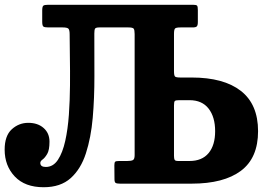

<svg xmlns="http://www.w3.org/2000/svg" viewBox="-22 -770 1118 805"><path d="M-2.5 -142.5Q-2.5 -200.5 27.2 -227.8Q57 -255 96.5 -255Q136.5 -255 161 -233.2Q185.5 -211.5 185.5 -176Q185.5 -141 176 -124.8Q166.5 -108.5 156.8 -101.5Q147 -94.5 147 -87Q147 -70 170 -70Q201 -70 220.8 -99.8Q240.5 -129.5 251.5 -179Q262.5 -228.5 266.8 -289Q271 -349.5 271.5 -412Q272 -474.5 271 -530.5Q270 -586.5 270 -626Q270 -644.5 264.8 -649.8Q259.5 -655 241 -655H180.5Q164.5 -655 159.8 -658.8Q155 -662.5 155 -679.5V-725.5Q155 -742 159.5 -746Q164 -750 180 -750H787Q801.5 -750 804.5 -746Q807.5 -742 807.5 -727.5V-678Q807.5 -663.5 803 -659.2Q798.5 -655 786 -655H735Q716.5 -655 712 -650.5Q707.5 -646 707.5 -627.5V-472Q707.5 -453.5 711.8 -449.2Q716 -445 734.5 -445H781.5Q916 -445 988 -388.8Q1060 -332.5 1060 -220Q1060 -107.5 988 -53.8Q916 0 781.5 0H481Q468 0 463 -3Q458 -6 458 -18.5L457.5 -77Q457.5 -89 461 -92Q464.5 -95 477.5 -95H511.5Q527 -95 534.8 -98.5Q542.5 -102 542.5 -119.5V-627Q542.5 -644.5 538.5 -649.8Q534.5 -655 516.5 -655H394.5Q379.5 -655 376.5 -649.8Q373.5 -644.5 373.5 -630Q373.5 -542 373.8 -450.8Q374 -359.5 366.8 -276.2Q359.5 -193 338.2 -127.2Q317 -61.5 274.5 -23.2Q232 15 161 15Q82.5 15 40 -30Q-2.5 -75 -2.5 -142.5ZM725 -95H772.5Q825 -95 852.5 -128Q880 -161 880 -220Q880 -279.5 852.5 -314.8Q825 -350 772.5 -350H729.5Q714.5 -350 711 -346.5Q707.5 -343 707.5 -328V-117Q707.5 -104.5 710.2 -99.8Q713 -95 725 -95Z"/></svg>

Font: Besley* Narrow
Style: Bold
Weight: 700
Width: 4
Designer: Owen Earl
Foundry: indestructible type*
Version: Version 3.000; ttfautohint (v1.8.3)